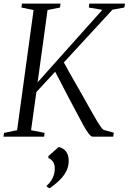

<svg xmlns="http://www.w3.org/2000/svg" viewBox="-30 -763 718 1072"><path d="M-10.5 0 -7.5 -21 65.5 -36 157.5 -707 89.5 -721 92.5 -743H308L305 -721L235.5 -707L180 -303.5L541.5 -708L466 -721L468.5 -743H668L664 -721L598 -709L326.5 -414.5Q337 -395 352.5 -367Q368 -339 385.5 -308.8Q403 -278.5 418.8 -250.5Q434.5 -222.5 446 -202.5Q466 -167.5 481.8 -139Q497.5 -110.5 510 -89.8Q522.5 -69 532 -55.8Q541.5 -42.5 548 -38L605.5 -22L602 0H486Q477.5 -1 464.8 -17.5Q452 -34 437.5 -60.2Q423 -86.5 407.5 -116Q392 -145.5 378 -171.5Q367 -192 353.5 -217.5Q340 -243 326.5 -269.5Q313 -296 300.2 -320.2Q287.5 -344.5 278 -362.5L173 -249L143.5 -36L219 -21L216.5 0ZM231 279V274Q246.5 260 256.5 244.2Q266.5 228.5 271.2 211.8Q276 195 276 179Q276 154.5 265.5 139.8Q255 125 240 119.5V108.5L298 57.5Q326.5 65 340.2 85Q354 105 353.5 136Q353.5 164 341.5 189.8Q329.5 215.5 305.5 240Q281.5 264.5 246.5 288.5Z"/></svg>

Font: Merriweather 120pt Light
Style: Italic
Weight: 300
Italic angle: -7.8°
Version: Version 2.101